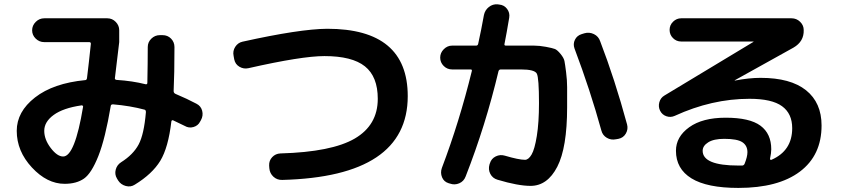

<svg xmlns="http://www.w3.org/2000/svg" viewBox="-20 -837 4040 913"><path d="M367.2 -335.9Q280.3 -323.2 235.4 -290.5Q190.4 -257.8 190.4 -214.8Q190.4 -173.8 221.2 -133.3Q252 -92.8 280.3 -92.8Q335.9 -92.8 375 -329.1Q376 -332 373 -334.5Q370.1 -336.9 367.2 -335.9ZM287.1 37.1Q204.1 37.1 131.8 -40.5Q59.6 -118.2 59.6 -214.8Q59.6 -305.7 146.5 -373.5Q233.4 -441.4 385.7 -456.1Q391.6 -456.1 393.6 -464.8Q402.3 -535.2 412.1 -628.9Q412.1 -636.7 404.3 -636.7H190.4Q167 -636.7 149.9 -653.3Q132.8 -669.9 132.8 -692.9Q132.8 -715.8 149.9 -732.9Q167 -750 190.4 -750H490.2Q513.7 -750 530.3 -732.9Q546.9 -715.8 546.9 -693.4V-636.7Q537.1 -550.8 526.4 -465.8Q525.4 -461.9 528.3 -459.5Q531.2 -457 535.2 -457Q610.4 -452.1 671.9 -436.5Q680.7 -434.6 680.7 -443.4Q682.6 -541 682.6 -613.3Q682.6 -636.7 699.7 -653.3Q716.8 -669.9 740.2 -669.9H752.9Q777.3 -669.9 793.5 -653.3Q809.6 -636.7 809.6 -613.3Q809.6 -484.4 805.7 -404.3Q805.7 -394.5 814.5 -390.6Q870.1 -367.2 914.1 -343.8Q935.5 -333 941.4 -310.1Q947.3 -287.1 935.5 -265.6L931.6 -258.8Q921.9 -239.3 899.9 -232.9Q877.9 -226.6 858.4 -238.3L803.7 -264.6Q796.9 -267.6 794.9 -259.8Q780.3 -134.8 742.2 -72.3Q704.1 -9.8 621.1 41Q601.6 53.7 578.1 47.4Q554.7 41 542 21.5L536.1 11.7Q524.4 -7.8 530.3 -30.3Q536.1 -52.7 555.7 -65.4Q613.3 -101.6 639.2 -149.9Q665 -198.2 673.8 -303.7Q673.8 -313.5 668 -315.4Q598.6 -334 517.6 -340.8Q507.8 -340.8 506.8 -334Q480.5 -177.7 447.8 -95.2Q415 -12.7 379.4 12.2Q343.8 37.1 287.1 37.1Z M1093.8 -554.7 1090.8 -571.3Q1085.9 -594.7 1098.6 -614.3Q1111.3 -633.8 1132.8 -638.7Q1405.3 -699.2 1536.1 -700.2Q1918.9 -700.2 1918.9 -379.9Q1918.9 2.9 1322.3 18.6Q1297.9 19.5 1280.3 3.4Q1262.7 -12.7 1260.7 -37.1L1259.8 -49.8Q1258.8 -73.2 1274.4 -89.8Q1290 -106.4 1313.5 -107.4Q1557.6 -114.3 1667 -178.2Q1776.4 -242.2 1776.4 -367.2Q1776.4 -472.7 1715.3 -521.5Q1654.3 -570.3 1522.5 -570.3Q1415 -570.3 1161.1 -512.7Q1138.7 -507.8 1118.7 -519.5Q1098.6 -531.2 1093.8 -554.7Z M2129.9 -506.8Q2106.4 -506.8 2089.8 -523.4Q2073.2 -540 2073.2 -563Q2073.2 -585.9 2090.3 -603Q2107.4 -620.1 2129.9 -620.1H2244.1Q2252 -620.1 2253.9 -628.9Q2268.6 -695.3 2281.2 -765.6Q2286.1 -789.1 2304.7 -803.7Q2323.2 -818.4 2346.7 -816.4L2353.5 -815.4Q2377 -813.5 2391.1 -794.9Q2405.3 -776.4 2401.4 -752.9Q2388.7 -676.8 2378.9 -627.9Q2377 -620.1 2385.7 -620.1H2443.4Q2494.1 -620.1 2519.5 -620.1Q2544.9 -620.1 2576.2 -614.3Q2607.4 -608.4 2618.7 -604Q2629.9 -599.6 2645.5 -580.6Q2661.1 -561.5 2664.1 -546.9Q2667 -532.2 2671.9 -493.7Q2676.8 -455.1 2676.8 -422.9Q2676.8 -390.6 2676.8 -327.1Q2676.8 -134.8 2629.9 -43.9Q2583 46.9 2502.9 46.9Q2443.4 46.9 2345.7 17.6Q2322.3 10.7 2311.5 -10.3Q2300.8 -31.2 2307.6 -54.7L2309.6 -60.5Q2316.4 -83 2337.4 -93.3Q2358.4 -103.5 2380.9 -96.7Q2447.3 -77.1 2476.6 -77.1Q2493.2 -77.1 2507.8 -102.1Q2522.5 -127 2532.7 -190.4Q2543 -253.9 2543 -346.7Q2543 -466.8 2532.7 -486.8Q2522.5 -506.8 2457 -506.8H2361.3Q2353.5 -506.8 2350.6 -499Q2289.1 -240.2 2194.3 2Q2185.5 25.4 2163.6 34.7Q2141.6 43.9 2120.1 36.1L2113.3 34.2Q2090.8 27.3 2082 5.9Q2073.2 -15.6 2081.1 -38.1Q2164.1 -256.8 2223.6 -499Q2225.6 -506.8 2217.8 -506.8ZM2839.8 -215.8Q2787.1 -407.2 2711.9 -606.4Q2704.1 -627.9 2713.9 -647.9Q2723.6 -668 2746.1 -674.8L2758.8 -678.7Q2782.2 -685.5 2804.2 -674.8Q2826.2 -664.1 2834 -640.6Q2903.3 -460.9 2961.9 -245.1Q2967.8 -222.7 2956.1 -202.1Q2944.3 -181.6 2920.9 -176.8L2909.2 -174.8Q2885.7 -169.9 2865.7 -181.6Q2845.7 -193.4 2839.8 -215.8Z M3520.5 -57.6Q3534.2 -91.8 3534.2 -113.3Q3534.2 -144.5 3510.3 -160.6Q3486.3 -176.8 3423.8 -176.8Q3374 -176.8 3347.7 -160.2Q3321.3 -143.6 3321.3 -120.1Q3321.3 -49.8 3491.2 -49.8H3508.8Q3516.6 -49.8 3520.5 -57.6ZM3188.5 -286.1Q3168.9 -277.3 3148.9 -284.2Q3128.9 -291 3119.1 -310.1Q3109.4 -329.1 3115.2 -350.6Q3121.1 -372.1 3139.6 -382.8L3562.5 -637.7L3563.5 -638.7L3562.5 -639.6H3218.8Q3196.3 -639.6 3180.2 -655.8Q3164.1 -671.9 3164.1 -694.8Q3164.1 -717.8 3180.7 -733.9Q3197.3 -750 3218.8 -750H3744.1Q3767.6 -750 3784.7 -733.4Q3801.8 -716.8 3801.8 -694.3Q3803.7 -639.6 3752.9 -610.4L3473.6 -455.1V-454.1H3475.6Q3542 -466.8 3596.7 -466.8Q3739.3 -466.8 3813 -407.7Q3886.7 -348.6 3886.7 -240.2Q3886.7 -98.6 3783.7 -21Q3680.7 56.6 3491.2 56.6Q3341.8 56.6 3268.1 11.2Q3194.3 -34.2 3194.3 -120.1Q3194.3 -186.5 3257.3 -231.9Q3320.3 -277.3 3430.7 -277.3Q3544.9 -277.3 3596.2 -239.3Q3647.5 -201.2 3647.5 -127Q3647.5 -109.4 3641.6 -82Q3640.6 -79.1 3643.6 -77.6Q3646.5 -76.2 3648.4 -77.1Q3747.1 -120.1 3747.1 -227.5Q3747.1 -296.9 3698.7 -332Q3650.4 -367.2 3543.9 -367.2Q3365.2 -367.2 3188.5 -286.1Z"/></svg>

Font: Rounded Mgen+ 1mn bold
Style: Bold
Weight: 700
Designer: [Source Han Sans]
Ryoko NISHIZUKA  (kana & ideographs); Paul D. Hunt (Latin, Greek & Cyrillic); Wenlong ZHANG  (bopomofo
Version: Version 1.059.20150602